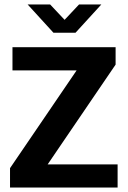

<svg xmlns="http://www.w3.org/2000/svg" viewBox="-20 -842 576 862"><path d="M499 -630V-552L194 -104H508V0H25V-87L324 -526H36V-630ZM104 -822H205L270 -753L335 -822H435L319 -695H220Z"/></svg>

Font: Mukta Malar
Style: Bold
Weight: 700
Designer: Aadarsh Rajan, Girish Dalvi, Yashodeep Gholap
Foundry: Ek Type
Version: Version 2.538;PS 1.000;hotconv 16.6.51;makeotf.lib2.5.65220;